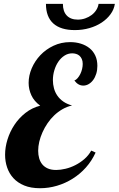

<svg xmlns="http://www.w3.org/2000/svg" viewBox="-20 -974 625 1012"><path d="M483.9 -169.9Q463.9 -126 432.9 -91.3Q401.9 -56.6 363 -32.2Q324.2 -7.8 280.3 5.1Q236.3 18.1 190.9 18.1Q142.6 18.1 107.7 3.7Q72.8 -10.7 50.5 -35.2Q28.3 -59.6 17.6 -91.3Q6.8 -123 6.8 -158.2Q6.8 -197.8 19.5 -238.8Q32.2 -279.8 55.9 -315.7Q79.6 -351.6 114 -378.7Q148.4 -405.8 191.9 -417Q159.7 -440.4 145.3 -471.9Q130.9 -503.4 130.9 -537.1Q130.9 -575.7 147.2 -614Q163.6 -652.3 192.6 -683.1Q221.7 -713.9 262 -732.9Q302.2 -752 350.1 -752Q379.9 -752 406 -743.9Q432.1 -735.8 451.7 -720.2Q471.2 -704.6 482.2 -681.2Q493.2 -657.7 493.2 -627Q493.2 -604.5 487.3 -585.4Q481.4 -566.4 471.2 -552.5Q460.9 -538.6 447.5 -530.8Q434.1 -522.9 418.9 -522.9Q391.6 -522.9 372.1 -549.8Q380.9 -552.7 388.9 -562Q397 -571.3 403.1 -583.5Q409.2 -595.7 412.6 -609.9Q416 -624 416 -637.2Q416 -652.3 411.1 -663.1Q406.2 -673.8 398.7 -680.4Q391.1 -687 381.1 -689.9Q371.1 -692.9 360.8 -692.9Q338.4 -692.9 319.6 -680.7Q300.8 -668.5 287.4 -648.7Q273.9 -628.9 266.4 -603.5Q258.8 -578.1 258.8 -551.8Q258.8 -529.8 264.4 -508.8Q270 -487.8 282.2 -470Q294.4 -452.1 313.7 -438.7Q333 -425.3 359.9 -418Q333 -412.1 309.3 -398.4Q285.6 -384.8 265.9 -366Q246.1 -347.2 230.5 -324.2Q214.8 -301.3 203.9 -276.6Q192.9 -252 187 -227.1Q181.2 -202.1 181.2 -179.2Q181.2 -158.2 186.5 -139.6Q191.9 -121.1 203.1 -107.4Q214.4 -93.8 232.4 -85.9Q250.5 -78.1 275.9 -78.1Q298.8 -78.1 325.4 -84.5Q352.1 -90.8 377.4 -103.8Q402.8 -116.7 424.8 -135.7Q446.8 -154.8 460.9 -180.2ZM585.4 -953.6Q581.1 -924.3 562.7 -899.2Q544.4 -874 516.1 -855.2Q487.8 -836.4 451.4 -825.9Q415 -815.4 374.5 -815.4Q299.8 -815.4 261 -850.3Q222.2 -885.3 222.2 -953.6H311.5Q311.5 -913.6 332 -892.1Q352.5 -870.6 390.1 -870.6Q410.6 -870.6 429.4 -877.2Q448.2 -883.8 463.1 -895Q478 -906.2 487.5 -921.4Q497.1 -936.5 499.5 -953.6Z"/></svg>

Font: Lobster
Style: Regular
Weight: 400
Designer: Pablo Impallari
Foundry: Pablo Impallari
Version: Version 1.007; ttfautohint (v1.1) -l 8 -r 50 -G 50 -x 14 -D 